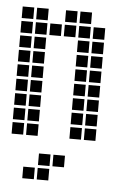

<svg xmlns="http://www.w3.org/2000/svg" viewBox="-47 -481 443 662"><g transform="rotate(5 175.0 -150.0)"><path d="M5 -445V-405H45V-445ZM5 -395V-355H45V-395ZM5 -345V-305H45V-345ZM5 -295V-255H45V-295ZM5 -245V-205H45V-245ZM5 -195V-155H45V-195ZM5 -145V-105H45V-145ZM5 -95V-55H45V-95ZM5 -45V-5H45V-45ZM55 -45V-5H95V-45ZM55 -95V-55H95V-95ZM55 -145V-105H95V-145ZM55 -195V-155H95V-195ZM55 -245V-205H95V-245ZM55 -295V-255H95V-295ZM55 -345V-305H95V-345ZM55 -395V-355H95V-395ZM55 -445V-405H95V-445ZM155 -445V-405H195V-445ZM205 -445V-405H245V-445ZM255 -395V-355H295V-395ZM255 -345V-305H295V-345ZM255 -295V-255H295V-295ZM255 -245V-205H295V-245ZM255 -195V-155H295V-195ZM255 -145V-105H295V-145ZM255 -95V-55H295V-95ZM255 -45V-5H295V-45ZM205 -395V-355H245V-395ZM205 -345V-305H245V-345ZM205 -295V-255H245V-295ZM205 -245V-205H245V-245ZM205 -195V-155H245V-195ZM205 -145V-105H245V-145ZM205 -95V-55H245V-95ZM205 -45V-5H245V-45ZM155 -395V-355H195V-395ZM105 -395V-355H145V-395ZM155 55V95H195V55ZM105 55V95H145V55ZM105 105V145H145V105ZM55 105V145H95V105Z"/></g></svg>

Font: Nose Transport 13 Square
Style: Regular
Weight: 400
Designer: Nico Rohrbach
Foundry: Nose
Version: Version 1.400;Glyphs 3.2.3 (3260)